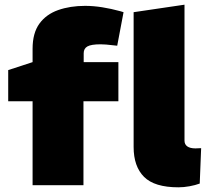

<svg xmlns="http://www.w3.org/2000/svg" viewBox="-20 -790 894 819"><path d="M119 0V-358H15V-491L119 -525V-582Q119 -649 148 -689Q177 -729 228 -747Q279 -765 343 -765Q378 -765 416 -759Q454 -753 494 -742L507 -738L480 -595L461 -597Q445 -599 432.5 -600Q420 -601 409 -601Q369 -601 353 -592Q337 -583 337 -563V-525H485V-358H336V0ZM741 9Q639 9 594.5 -35.5Q550 -80 550 -163V-738L767 -770V-190Q767 -174 779 -165.5Q791 -157 814 -157Q819 -157 825 -157.5Q831 -158 838 -158L832 -7Q813 0 788.5 4.5Q764 9 741 9Z"/></svg>

Font: REM Black
Style: Regular
Weight: 900
Designer: Octavio Pardo
Foundry: Ashler Design
Version: Version 1.005;gftools[0.9.28]